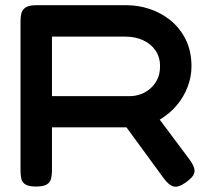

<svg xmlns="http://www.w3.org/2000/svg" viewBox="-20 -709 806 739"><path d="M119 9Q91 9 78 1Q65 -7 62 -21.5Q59 -36 59 -52V-629Q59 -645 62.5 -658.5Q66 -672 79 -680.5Q92 -689 120 -689H466Q512 -689 556 -674.5Q600 -660 636.5 -630.5Q673 -601 695 -556.5Q717 -512 717 -453Q717 -414 702.5 -375.5Q688 -337 661 -304.5Q634 -272 595.5 -249Q557 -226 508 -219H180V-51Q180 -35 176.5 -21Q173 -7 160 1Q147 9 119 9ZM694 -6Q665 14 647 8.5Q629 3 610 -23L422 -280L560 -295L711 -93Q725 -73 728 -59Q731 -45 723 -33Q715 -21 694 -6ZM180 -339H481Q499 -339 519 -345.5Q539 -352 556.5 -366.5Q574 -381 585 -402.5Q596 -424 596 -454Q596 -490 578 -515.5Q560 -541 530 -554.5Q500 -568 464 -568H180Z"/></svg>

Font: Fredoka SemiExpanded Medium
Style: Regular
Weight: 500
Width: 6
Designer: Ben Nathan
Foundry: Milena B. Brandão, Ben Nathan
Version: Version 2.001